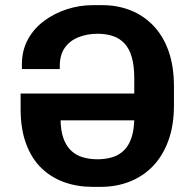

<svg xmlns="http://www.w3.org/2000/svg" viewBox="-20 -715 746 745"><path d="M338 10Q280 10 229.5 -8Q179 -26 141 -62.5Q103 -99 81.5 -156.5Q60 -214 60 -292V-352H215V-257Q215 -209 226 -178.5Q237 -148 256.5 -130Q276 -112 302 -104.5Q328 -97 358 -97Q390 -97 416 -105Q442 -113 461 -131.5Q480 -150 490.5 -181.5Q501 -213 501 -261V-410Q501 -459 491.5 -492.5Q482 -526 463.5 -546Q445 -566 418.5 -575Q392 -584 359 -584Q319 -584 285.5 -571Q252 -558 232 -530.5Q212 -503 212 -459V-447H65V-465Q65 -519 88 -561.5Q111 -604 150.5 -633.5Q190 -663 239 -679Q288 -695 340 -695H377Q436 -695 486.5 -675Q537 -655 575 -615.5Q613 -576 634 -517Q655 -458 655 -378V-307Q655 -228 633 -168.5Q611 -109 572.5 -69.5Q534 -30 482.5 -10Q431 10 372 10ZM98 -248V-352H620V-248Z"/></svg>

Font: Chivo Medium SemiBold
Style: Regular
Weight: 600
Version: Version 2.002